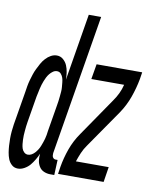

<svg xmlns="http://www.w3.org/2000/svg" viewBox="-106 -799 705 871"><g transform="rotate(10 247.0 -363.5)"><path d="M36 8Q19 8 7.5 -2.5Q-4 -13 -9.5 -27Q-15 -41 -17.5 -56.5Q-20 -72 -21 -88Q-22 -104 -22 -120.5Q-22 -137 -20.5 -153.5Q-19 -170 -16.5 -186.5Q-14 -203 -11 -219L9 -339Q11 -353 13.5 -367.5Q16 -382 20 -396Q24 -410 28.5 -424Q33 -438 39.5 -451Q46 -464 53 -477Q60 -490 71 -502Q82 -514 95 -521Q108 -528 122 -528Q139 -528 151.5 -517Q164 -506 170 -491.5Q176 -477 178.5 -460.5Q181 -444 181 -427L232 -735H289L182 -89Q182 -84 182 -79.5Q182 -75 184 -71Q186 -67 189.5 -64.5Q193 -62 197 -62H207L204 8H185Q170 8 156 2Q142 -4 134 -17Q126 -30 124 -45Q122 -60 124 -76Q118 -62 109.5 -47.5Q101 -33 91 -21Q81 -9 66 -0.5Q51 8 36 8ZM70 -62Q79 -62 87.5 -67Q96 -72 102.5 -79.5Q109 -87 114 -95Q119 -103 122.5 -112Q126 -121 129 -129.5Q132 -138 134.5 -147Q137 -156 138.5 -165Q140 -174 141 -183L161 -303Q163 -314 164.5 -325Q166 -336 167 -347Q168 -358 169 -369Q170 -380 169 -390.5Q168 -401 167 -412Q166 -423 163 -432.5Q160 -442 153 -450Q146 -458 135 -458Q125 -458 116.5 -452Q108 -446 101.5 -438Q95 -430 90.5 -421Q86 -412 82.5 -403Q79 -394 76 -384.5Q73 -375 71 -365.5Q69 -356 67 -346.5Q65 -337 63 -328L43 -208Q41 -197 40 -187Q39 -177 38 -166.5Q37 -156 36.5 -145.5Q36 -135 36.5 -125Q37 -115 38 -105Q39 -95 42 -85.5Q45 -76 52.5 -69Q60 -62 70 -62ZM220 0 225 -33Q232 -75 247 -117Q262 -159 288 -196L408 -371Q421 -389 430.5 -409Q440 -429 445 -450H294L306 -520H516L511 -488Q503 -445 488 -403Q473 -361 448 -324L327 -149Q314 -131 305.5 -111Q297 -91 290 -70H441L430 0Z"/></g></svg>

Font: Iosevka Curly
Style: Italic
Weight: 400
Italic angle: -9°
Monospace: yes
Designer: Belleve Invis
Foundry: Belleve Invis
Version: Version 22.1.2; ttfautohint (v1.8.4)